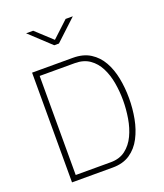

<svg xmlns="http://www.w3.org/2000/svg" viewBox="-166 -1042 981 1151"><g transform="rotate(-20 324.5 -467.0)"><path d="M92 0V-700H352Q418 -700 463 -671.5Q508 -643 535 -595Q562 -547 574 -485.5Q586 -424 586 -358Q586 -292 574 -228.5Q562 -165 535 -113Q508 -61 463 -30.5Q418 0 352 0ZM128 -34H352Q408 -34 446 -63Q484 -92 506.5 -139.5Q529 -187 538.5 -244.5Q548 -302 548 -358Q548 -414 538.5 -469Q529 -524 506.5 -568.5Q484 -613 446 -639.5Q408 -666 352 -666H128ZM273 -809 139 -934H184L288 -838L391 -934H437L303 -809Z"/></g></svg>

Font: TitilliumWeb ExtraLight
Style: Regular
Weight: 400
Designer: Mohamed Gaber, Accademia di Belle Arti di Urbino and others
Foundry: Kief Type Foundry, Accademia di Belle Arti di Urbino and others
Version: Version 3.000; ttfautohint (v1.8.2)